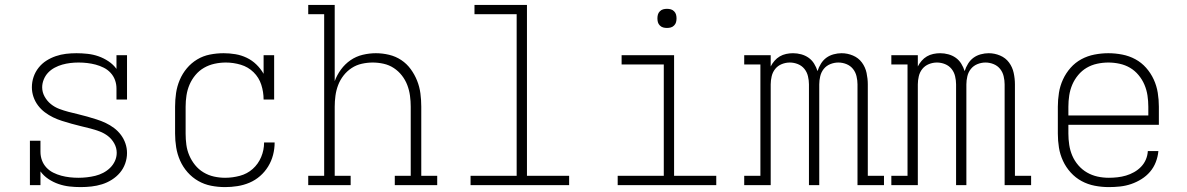

<svg xmlns="http://www.w3.org/2000/svg" viewBox="-20 -755 4840 783"><path d="M309 8Q286 8 263.5 5.5Q241 3 219 -4.5Q197 -12 177.5 -25Q158 -38 145 -56V0H102V-181H145V-136Q145 -118 151 -101.5Q157 -85 169 -72Q181 -59 197 -51Q213 -43 230 -38.5Q247 -34 264.5 -32Q282 -30 300 -30Q317 -30 334.5 -32Q352 -34 368.5 -38Q385 -42 400.5 -50Q416 -58 428.5 -70Q441 -82 448.5 -98Q456 -114 456 -132Q456 -152 446 -170Q436 -188 420.5 -200Q405 -212 386.5 -219Q368 -226 348.5 -231Q329 -236 310 -240.5Q291 -245 271.5 -250.5Q252 -256 233 -262Q214 -268 196.5 -276.5Q179 -285 163 -297Q147 -309 135 -325Q123 -341 116.5 -360Q110 -379 110 -399Q110 -421 117 -441.5Q124 -462 137.5 -479Q151 -496 169 -507.5Q187 -519 207.5 -526Q228 -533 249 -535.5Q270 -538 292 -538Q314 -538 337 -535.5Q360 -533 381.5 -525.5Q403 -518 422.5 -505Q442 -492 455 -474V-530H498V-349H455V-394Q455 -412 449 -428.5Q443 -445 431 -458Q419 -471 403 -479Q387 -487 370 -491.5Q353 -496 335.5 -498Q318 -500 301 -500Q301 -500 301 -500Q301 -500 300 -500Q283 -500 266.5 -498Q250 -496 234 -491.5Q218 -487 203 -479Q188 -471 176.5 -459Q165 -447 158.5 -431Q152 -415 152 -399Q152 -379 162 -361Q172 -343 187.5 -330.5Q203 -318 221.5 -311Q240 -304 259 -299Q278 -294 297.5 -289.5Q317 -285 336 -279.5Q355 -274 374 -268Q393 -262 411 -253.5Q429 -245 445 -233Q461 -221 473 -205Q485 -189 491.5 -170Q498 -151 498 -131Q498 -109 490.5 -88Q483 -67 469 -50.5Q455 -34 436 -22Q417 -10 396 -3.5Q375 3 353 5.5Q331 8 309 8Z M898 8Q869 8 841 2.5Q813 -3 788.5 -17Q764 -31 745 -52.5Q726 -74 714.5 -100Q703 -126 698.5 -154Q694 -182 694 -210V-320Q694 -348 698 -375.5Q702 -403 713 -429Q724 -455 742 -476.5Q760 -498 784 -512.5Q808 -527 836 -532.5Q864 -538 892 -538Q916 -538 940 -534Q964 -530 986 -519.5Q1008 -509 1025.5 -492Q1043 -475 1055 -454V-530H1098V-349H1055Q1055 -380 1045.5 -409.5Q1036 -439 1014 -460.5Q992 -482 962 -491Q932 -500 901 -500Q878 -500 855 -495Q832 -490 812 -478.5Q792 -467 777 -449Q762 -431 753 -410Q744 -389 740.5 -366Q737 -343 737 -320V-210Q737 -187 740 -164.5Q743 -142 752 -121Q761 -100 775.5 -82Q790 -64 810 -52Q830 -40 852.5 -35Q875 -30 898 -30Q928 -30 958 -38Q988 -46 1010.5 -66Q1033 -86 1045 -114.5Q1057 -143 1057 -174H1100Q1100 -148 1093.5 -123Q1087 -98 1073.5 -76Q1060 -54 1040.5 -37Q1021 -20 997.5 -10Q974 0 948.5 4Q923 8 898 8Z M1237 0V-38H1302V-697H1237V-735H1345V-424Q1354 -449 1370.5 -471.5Q1387 -494 1409.5 -509.5Q1432 -525 1459 -531.5Q1486 -538 1513 -538Q1540 -538 1567 -531.5Q1594 -525 1616.5 -510Q1639 -495 1655 -473Q1671 -451 1681 -426Q1691 -401 1694.5 -374Q1698 -347 1698 -320V-38H1763V0H1590V-38H1655V-320Q1655 -342 1652 -364.5Q1649 -387 1641 -408Q1633 -429 1619 -447Q1605 -465 1586 -477.5Q1567 -490 1544.5 -495Q1522 -500 1500 -500Q1478 -500 1455.5 -495Q1433 -490 1414 -477.5Q1395 -465 1381 -447Q1367 -429 1359 -408Q1351 -387 1348 -364.5Q1345 -342 1345 -320V-38H1410V0Z M1899 0V-38H2087V-697H1915V-735H2129V-38H2301V0Z M2499 0V-38H2687V-492H2515V-530H2729V-38H2901V0ZM2700 -641Q2692 -641 2684.5 -643Q2677 -645 2671 -651Q2665 -657 2663 -664.5Q2661 -672 2661 -680Q2661 -688 2663 -695.5Q2665 -703 2671 -709Q2677 -715 2684.5 -717Q2692 -719 2700 -719Q2708 -719 2715.5 -717Q2723 -715 2729 -709Q2735 -703 2737 -695.5Q2739 -688 2739 -680Q2739 -672 2737 -664.5Q2735 -657 2729 -651Q2723 -645 2715.5 -643Q2708 -641 2700 -641Z M3015 0V-38H3081V-492H3015V-530H3123V-484Q3129 -496 3138.5 -507Q3148 -518 3160 -525Q3172 -532 3186 -535Q3200 -538 3214 -538Q3231 -538 3247.5 -533.5Q3264 -529 3277.5 -519.5Q3291 -510 3300 -495.5Q3309 -481 3314 -465Q3319 -481 3328 -495.5Q3337 -510 3350 -519.5Q3363 -529 3379.5 -533.5Q3396 -538 3412 -538Q3436 -538 3458.5 -528.5Q3481 -519 3495 -500Q3509 -481 3514 -457.5Q3519 -434 3519 -411V-38H3585V0H3477V-411Q3477 -427 3473 -444Q3469 -461 3458.5 -474Q3448 -487 3432 -493.5Q3416 -500 3399 -500Q3382 -500 3366 -493.5Q3350 -487 3339.5 -474Q3329 -461 3325 -444Q3321 -427 3321 -411V0H3279V-411Q3279 -427 3275 -444Q3271 -461 3260.5 -474Q3250 -487 3234 -493.5Q3218 -500 3201 -500Q3184 -500 3168 -493.5Q3152 -487 3141.5 -474Q3131 -461 3127 -444Q3123 -427 3123 -411V0Z M3615 0V-38H3681V-492H3615V-530H3723V-484Q3729 -496 3738.5 -507Q3748 -518 3760 -525Q3772 -532 3786 -535Q3800 -538 3814 -538Q3831 -538 3847.5 -533.5Q3864 -529 3877.5 -519.5Q3891 -510 3900 -495.5Q3909 -481 3914 -465Q3919 -481 3928 -495.5Q3937 -510 3950 -519.5Q3963 -529 3979.5 -533.5Q3996 -538 4012 -538Q4036 -538 4058.5 -528.5Q4081 -519 4095 -500Q4109 -481 4114 -457.5Q4119 -434 4119 -411V-38H4185V0H4077V-411Q4077 -427 4073 -444Q4069 -461 4058.5 -474Q4048 -487 4032 -493.5Q4016 -500 3999 -500Q3982 -500 3966 -493.5Q3950 -487 3939.5 -474Q3929 -461 3925 -444Q3921 -427 3921 -411V0H3879V-411Q3879 -427 3875 -444Q3871 -461 3860.5 -474Q3850 -487 3834 -493.5Q3818 -500 3801 -500Q3784 -500 3768 -493.5Q3752 -487 3741.5 -474Q3731 -461 3727 -444Q3723 -427 3723 -411V0Z M4502 8Q4473 8 4444.5 2.5Q4416 -3 4391 -16.5Q4366 -30 4346.5 -51.5Q4327 -73 4315 -99Q4303 -125 4298.5 -153Q4294 -181 4294 -210V-320Q4294 -348 4298.5 -376.5Q4303 -405 4315 -431Q4327 -457 4346 -478.5Q4365 -500 4390 -513.5Q4415 -527 4443.5 -532.5Q4472 -538 4500 -538Q4528 -538 4556.5 -532.5Q4585 -527 4610 -513.5Q4635 -500 4654 -478.5Q4673 -457 4685 -431Q4697 -405 4701.5 -376.5Q4706 -348 4706 -320V-246H4337V-210Q4337 -187 4340.5 -164Q4344 -141 4353 -120Q4362 -99 4377.5 -81Q4393 -63 4413 -51.5Q4433 -40 4455.5 -35Q4478 -30 4502 -30Q4519 -30 4537 -32Q4555 -34 4572 -39Q4589 -44 4605 -53Q4621 -62 4633.5 -75Q4646 -88 4653 -104.5Q4660 -121 4661 -139H4704Q4702 -116 4693.5 -94Q4685 -72 4670 -54.5Q4655 -37 4635 -24.5Q4615 -12 4593 -4.5Q4571 3 4548 5.5Q4525 8 4502 8ZM4663 -284V-320Q4663 -343 4659.5 -366Q4656 -389 4647 -410Q4638 -431 4623 -449Q4608 -467 4588.5 -478.5Q4569 -490 4546 -495Q4523 -500 4500 -500Q4477 -500 4454 -495Q4431 -490 4411.5 -478.5Q4392 -467 4377 -449Q4362 -431 4353 -410Q4344 -389 4340.5 -366Q4337 -343 4337 -320V-284Z"/></svg>

Font: Iosevka Slab XLtEx
Style: Regular
Weight: 200
Width: 7
Monospace: yes
Designer: Belleve Invis
Foundry: Belleve Invis
Version: Version 11.1.0; ttfautohint (v1.8.3)